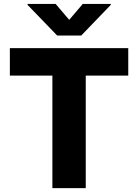

<svg xmlns="http://www.w3.org/2000/svg" viewBox="-20 -977 717 997"><path d="M252 -584.5H31.2V-727.1H646V-584.5H425.3V0H252ZM123 -956.5H269L339.4 -874L409.7 -956.5H555.2V-951.7L401.9 -792.5H276.9L123 -951.7Z"/></svg>

Font: My Font
Style: Regular
Weight: 500
Designer: Rasmus Andersson
Foundry: rsms
Version: Version 0.001